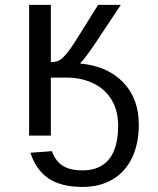

<svg xmlns="http://www.w3.org/2000/svg" viewBox="-20 -548 640 776"><path d="M541 -44.9Q541 33.7 513.2 90.8Q485.4 147.9 434.1 177.7Q382.8 207.5 313.5 207.5Q227.1 207.5 176.3 173.3Q125.5 139.2 103 69.3L189.9 63Q204.6 104 234.1 122.3Q263.7 140.6 313.5 140.6Q384.3 140.6 420.9 95.2Q457.5 49.8 457.5 -39.6Q457.5 -101.6 430.7 -145.3Q403.8 -189 356.2 -211.7Q308.6 -234.4 248 -234.4H185.5V0H97.7V-528.3H185.5V-296.9Q200.2 -296.9 211.9 -300.8Q223.6 -304.7 236.3 -317.1Q249 -329.6 265.1 -352.1Q281.2 -374.5 376.5 -528.3H468.3L362.8 -369.6Q321.8 -309.1 303.2 -291.5Q415 -280.8 478 -215.1Q541 -149.4 541 -44.9Z"/></svg>

Font: Cousine
Style: Regular
Weight: 400
Monospace: yes
Designer: Steve Matteson
Foundry: Ascender Corporation
Version: Version 1.20